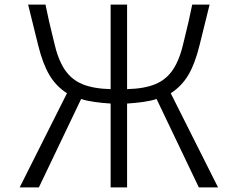

<svg xmlns="http://www.w3.org/2000/svg" viewBox="-20 -790 1040 840"><path d="M536 -337V30H464V-337Q429 -339 393.5 -344Q358 -349 335 -357L150 30H66L273 -382Q225 -413 196 -462Q167 -511 147 -592L103 -770H179Q192 -704 216 -608Q233 -531 262.5 -486.5Q292 -442 340 -422Q388 -402 464 -400V-770H536V-400Q612 -402 660 -422Q708 -442 737.5 -486.5Q767 -531 784 -608Q808 -704 821 -770H897L853 -592Q833 -511 804 -462Q775 -413 727 -382L934 30H850L665 -357Q642 -349 606.5 -344Q571 -339 536 -337Z"/></svg>

Font: LINE Seed JP_TTF Regular
Style: Regular
Weight: 400
Designer: LINE & Fontrix & Fontworks
Version: Version 1.002